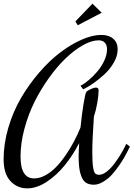

<svg xmlns="http://www.w3.org/2000/svg" viewBox="-35 -1012 735 1057"><path d="M473.1 -174.8Q473.1 -118.7 477.5 -91.3Q481.9 -64 489.3 -56.9Q496.6 -49.8 511.2 -49.8Q529.8 -49.8 552 -66.9Q574.2 -84 593.3 -109.4Q612.3 -134.8 624.8 -154.8Q637.2 -174.8 645 -189.9L660.2 -220.2L680.2 -205.1L665 -174.8Q657.7 -160.2 648.4 -144Q639.2 -127.9 619.4 -99.1Q599.6 -70.3 579.8 -49.1Q560.1 -27.8 533.4 -11.5Q506.8 4.9 481.9 4.9Q453.6 4.9 436 -7.6Q418.5 -20 408.2 -54.7Q397.9 -89.4 397.9 -149.9Q397.9 -177.2 400.9 -224.1Q365.7 -156.7 321.5 -102.1Q277.3 -47.4 222.4 -11.2Q167.5 24.9 115.2 24.9Q59.6 24.9 22.2 -15.4Q-15.1 -55.7 -15.1 -134.8Q-15.1 -221.2 11 -309.6Q37.1 -397.9 80.3 -471.9Q123.5 -545.9 179.7 -611.3Q235.8 -676.8 295.4 -722.2Q355 -767.6 414.6 -793.7Q474.1 -819.8 522.9 -819.8Q564 -819.8 588.4 -798.8Q612.8 -777.8 612.8 -740.2Q612.8 -704.6 591.6 -667.5Q570.3 -630.4 538.6 -601.6Q506.8 -572.8 477.1 -552.2Q447.3 -531.7 422.9 -520L408.2 -540Q428.2 -549.8 452.4 -570.1Q476.6 -590.3 499.8 -617.2Q522.9 -644 538.6 -677.2Q554.2 -710.4 554.2 -741.2Q554.2 -763.2 542.5 -776.6Q530.8 -790 507.8 -790Q469.7 -790 422.6 -763.7Q375.5 -737.3 328.1 -692.4Q280.8 -647.5 235.4 -584.2Q189.9 -521 155.3 -451.7Q120.6 -382.3 99.4 -303Q78.1 -223.6 78.1 -149.9Q78.1 -29.8 152.8 -29.8Q183.1 -29.8 214.6 -46.9Q246.1 -64 272.9 -91.6Q299.8 -119.1 325.4 -156.2Q351.1 -193.4 371.3 -231.4Q391.6 -269.5 408.2 -310.1Q415.5 -382.8 424.8 -439.7Q434.1 -496.6 439.9 -504.9Q443.8 -511.7 462.9 -520.8Q481.9 -529.8 493.2 -529.8Q507.8 -529.8 507.8 -515.1Q507.8 -487.3 500.5 -445.3Q493.2 -403.3 481.9 -370.1Q473.1 -243.7 473.1 -174.8ZM393.1 -873 379.9 -894 474.1 -991.7 524.9 -941.9Z"/></svg>

Font: Rochester
Style: Regular
Weight: 400
Designer: Gillian Fisher
Foundry: Font Diner, Inc DBA Sideshow
Version: Version 1.005